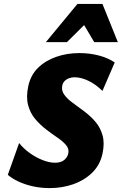

<svg xmlns="http://www.w3.org/2000/svg" viewBox="-20 -947 624 984"><path d="M235 17Q190 17 149 8Q108 -1 75 -16.5Q42 -32 20 -51L78 -214Q100 -186 132 -163Q164 -140 198.5 -126.5Q233 -113 262 -113Q292 -113 309 -127Q326 -141 330 -161Q335 -184 318.5 -203.5Q302 -223 274 -242Q246 -261 216 -284Q186 -307 160.5 -337Q135 -367 124 -408.5Q113 -450 125 -506Q137 -562 174.5 -599Q212 -636 267.5 -655.5Q323 -675 387 -675Q438 -675 485 -663Q532 -651 568 -627L505 -481Q471 -515 433 -533Q395 -551 362 -551Q347 -551 333.5 -546Q320 -541 311 -531.5Q302 -522 299 -508Q294 -483 309.5 -461.5Q325 -440 352.5 -420Q380 -400 411.5 -376.5Q443 -353 468.5 -323.5Q494 -294 505.5 -253.5Q517 -213 505 -158Q492 -100 451.5 -61Q411 -22 354.5 -2.5Q298 17 235 17ZM215 -731 377 -927H505L443 -850L323 -731ZM463 -731 393 -849 377 -927H505L584 -731Z"/></svg>

Font: Ysabeau Infant Black
Style: Italic
Weight: 900
Italic angle: -12°
Designer: Christian Thalmann (Catharsis Fonts)
Version: Version 2.001;gftools[0.9.30]; featfreeze: ss01,ss02,lnum